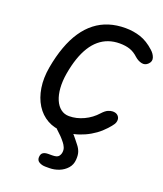

<svg xmlns="http://www.w3.org/2000/svg" viewBox="-211 -1062 1275 1504"><g transform="rotate(20 426.5 -310.5)"><path d="M387.5 0Q312.5 0 254.8 -32.5Q197 -65 160 -124Q123 -183 110.5 -262.5Q98 -342 114.5 -435.5Q132 -533.5 160.8 -612.2Q189.5 -691 229.5 -750.2Q269.5 -809.5 320.8 -849.2Q372 -889 434.5 -908.8Q497 -928.5 570.5 -928.5Q637.5 -928.5 697 -908.8Q756.5 -889 813.5 -837Q840.5 -813 850 -783.8Q859.5 -754.5 835.5 -730.5Q812 -707 782 -713.5Q752 -720 725.5 -743Q691.5 -775 654.8 -787.5Q618 -800 569.5 -800Q519.5 -800 477.2 -785.2Q435 -770.5 400 -741.2Q365 -712 337.5 -668Q310 -624 290 -565.8Q270 -507.5 257.5 -434.5Q246.5 -368.5 250.5 -312.8Q254.5 -257 272.2 -215.5Q290 -174 319.8 -151.2Q349.5 -128.5 389 -128.5Q450.5 -128.5 510.8 -156.8Q571 -185 615 -234.5Q640.5 -262.5 661.8 -271.5Q683 -280.5 700 -280.5Q728 -280.5 743 -265.8Q758 -251 758 -231Q758 -211 747 -193.5Q736 -176 709 -146.5Q647 -78.5 560.5 -39.2Q474 0 387.5 0ZM352 306.5Q322 306.5 299.8 294Q277.5 281.5 278 255.5Q278.5 228 294 216.5Q309.5 205 339.5 205H369.5Q411 205 423.5 189.8Q436 174.5 438.5 156Q442 133 433.5 113.8Q425 94.5 414 81Q396.5 58.5 379.5 41Q362.5 23.5 337 0.5Q321 -14 326.8 -27Q332.5 -40 349.2 -48Q366 -56 382 -56Q404 -56 419.8 -49.2Q435.5 -42.5 449.5 -29.5Q465.5 -14 477.2 0Q489 14 500.2 28.2Q511.5 42.5 525 59.5Q544 83 552.8 109Q561.5 135 558.5 173.5Q555.5 216 529 245.8Q502.5 275.5 463.8 291Q425 306.5 383.5 306.5Z"/></g></svg>

Font: Edu VIC WA NT Hand Pre
Style: Regular
Weight: 400
Designer: Tina and Corey Anderson, Eben Sorkin, Mirko Velimirovic
Foundry: Google for Education
Version: Version 1.000